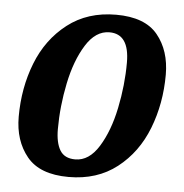

<svg xmlns="http://www.w3.org/2000/svg" viewBox="-45 -573 612 637"><g transform="rotate(5 261.5 -255.0)"><path d="M498 -346Q498 -250 465.5 -166.5Q433 -83 367 -31.5Q301 20 206 20Q110 20 67 -32.5Q24 -85 24 -165Q24 -261 56.5 -344Q89 -427 155.5 -478.5Q222 -530 317 -530Q413 -530 455.5 -478Q498 -426 498 -346ZM157 -135Q157 -90 172 -65Q187 -40 223 -40Q269 -40 301.5 -92.5Q334 -145 350 -222.5Q366 -300 366 -375Q366 -470 300 -470Q254 -470 221.5 -418Q189 -366 173 -288.5Q157 -211 157 -135Z"/></g></svg>

Font: Sansita Medium Italic
Style: Regular
Weight: 500
Italic angle: -11°
Designer: Pablo Cosgaya
Foundry: Omnibus-Type
Version: Version 1.006